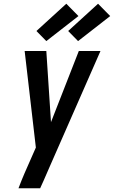

<svg xmlns="http://www.w3.org/2000/svg" viewBox="-20 -1008 610 1028"><path d="M195 0H79Q94 -40 111 -79.5Q128 -119 146 -159L172 -218L112 -735H228L253 -354L402 -735H518L248 -120L214 -42ZM398 -788 345 -842 505 -988 570 -922ZM228 -788 175 -842 335 -988 400 -922Z"/></svg>

Font: Iosevka
Style: Bold Italic
Weight: 700
Italic angle: -9°
Monospace: yes
Designer: Belleve Invis
Foundry: Belleve Invis
Version: Version 32.5.0; ttfautohint (v1.8.4)